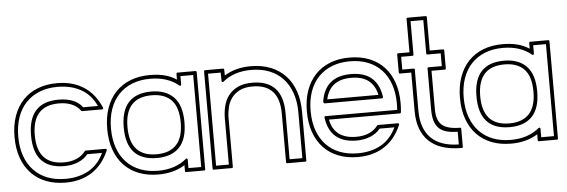

<svg xmlns="http://www.w3.org/2000/svg" viewBox="-42 -668 2356 798"><g transform="rotate(-5 1136.5 -268.5)"><path d="M203.6 -404.3Q267.6 -404.3 314 -374.5Q360.4 -344.7 384.8 -286.1Q385.7 -283.7 384.5 -281.5Q383.3 -279.3 380.4 -279.3H297.4Q296.4 -279.3 295.2 -279.8Q293.9 -280.3 293.5 -281.2Q279.3 -300.8 256.3 -310.3Q233.4 -319.8 203.6 -319.8Q147.5 -319.8 119.9 -288.8Q92.3 -257.8 92.3 -196.8Q92.3 -134.8 120.4 -104.2Q148.4 -73.7 203.6 -73.7Q233.4 -73.7 256.3 -83.5Q279.3 -93.3 293.5 -112.8Q293.9 -113.8 295.2 -114.3Q296.4 -114.7 297.4 -114.7H380.4Q383.3 -114.7 384.5 -112.5Q385.7 -110.4 384.8 -107.9Q359.4 -48.8 313.2 -19Q267.1 10.7 203.6 10.7Q158.7 10.7 122.6 -3.2Q86.4 -17.1 60.8 -43.9Q35.2 -70.8 21.5 -109.1Q7.8 -147.5 7.8 -196.8Q7.8 -245.6 21.5 -283.9Q35.2 -322.3 60.5 -349.1Q85.9 -376 122.1 -390.1Q158.2 -404.3 203.6 -404.3ZM203.6 -388.7Q161.6 -388.7 128.4 -375.5Q95.2 -362.3 71.8 -337.6Q48.3 -313 35.9 -277.3Q23.4 -241.7 23.4 -196.8Q23.4 -151.4 36.1 -115.7Q48.8 -80.1 72.3 -55.4Q95.7 -30.8 128.9 -17.8Q162.1 -4.9 203.6 -4.9Q260.3 -4.9 301.3 -28.3Q342.3 -51.8 364.3 -99.1H302.7Q287.1 -79.6 261.2 -68.8Q235.4 -58.1 203.6 -58.1Q76.7 -58.1 76.7 -196.8Q76.7 -335.4 203.6 -335.4Q236.8 -335.4 262 -325.7Q287.1 -315.9 302.7 -294.9H364.3Q343.3 -341.8 302 -365.2Q260.7 -388.7 203.6 -388.7Z M780.8 -404.3Q785.6 -404.3 785.6 -399.4V5.9Q785.6 10.7 780.8 10.7H706.1Q701.2 10.7 701.2 5.9V-18.6Q654.8 10.7 590.3 10.7Q545.4 10.7 509.3 -3.2Q473.1 -17.1 447.5 -43.9Q421.9 -70.8 408.2 -109.1Q394.5 -147.5 394.5 -196.8Q394.5 -245.6 408.2 -283.9Q421.9 -322.3 447.3 -349.1Q472.7 -376 508.8 -390.1Q544.9 -404.3 590.3 -404.3Q624 -404.3 651.1 -397.5Q678.2 -390.6 701.2 -375.5V-399.4Q701.2 -404.3 706.1 -404.3ZM672.9 -290Q644.5 -319.8 590.3 -319.8Q534.2 -319.8 506.6 -288.8Q479 -257.8 479 -196.8Q479 -134.8 507.1 -104.2Q535.2 -73.7 590.3 -73.7Q644.5 -73.7 672.9 -104Q701.2 -134.3 701.2 -196.8Q701.2 -260.3 672.9 -290ZM684.1 -300.8Q716.8 -266.6 716.8 -196.8Q716.8 -126.5 684.3 -92.3Q651.9 -58.1 590.3 -58.1Q463.4 -58.1 463.4 -196.8Q463.4 -335.4 590.3 -335.4Q650.9 -335.4 684.1 -300.8ZM716.8 -388.7V-354Q716.8 -350.6 714.1 -349.1Q711.4 -347.7 709 -350.1Q663.1 -388.7 590.3 -388.7Q548.3 -388.7 515.1 -375.5Q481.9 -362.3 458.5 -337.6Q435.1 -313 422.6 -277.3Q410.2 -241.7 410.2 -196.8Q410.2 -151.4 422.9 -115.7Q435.5 -80.1 459 -55.4Q482.4 -30.8 515.6 -17.8Q548.8 -4.9 590.3 -4.9Q662.6 -4.9 709 -43.9Q711.4 -46.4 714.1 -44.9Q716.8 -43.5 716.8 -40V-4.9H770V-388.7Z M895.5 -404.3Q900.4 -404.3 900.4 -399.4L900.9 -375Q946.8 -404.3 1011.7 -404.3Q1057.1 -404.3 1093.5 -389.9Q1129.9 -375.5 1155.3 -348.6Q1180.7 -321.8 1194.1 -283.4Q1207.5 -245.1 1207.5 -196.8V5.9Q1207.5 10.7 1202.6 10.7H1127.9Q1123 10.7 1123 5.9V-196.8Q1123 -258.8 1094.7 -289.3Q1066.4 -319.8 1011.7 -319.8Q978.5 -319.8 957.3 -308.8Q936 -297.9 923.3 -280.3Q910.6 -262.7 905.8 -240.7Q900.9 -218.8 900.9 -196.8V5.9Q900.9 10.7 896 10.7H821.3Q816.4 10.7 816.4 5.9V-399.4Q816.4 -404.3 821.3 -404.3ZM832 -388.7V-4.9H885.3V-196.8Q885.3 -221.7 890.9 -246.3Q896.5 -271 910.6 -290.8Q924.8 -310.5 949.5 -323Q974.1 -335.4 1011.7 -335.4Q1074.7 -335.4 1106.7 -301Q1138.7 -266.6 1138.7 -196.8V-4.9H1191.9V-196.8Q1191.9 -241.2 1179.4 -276.9Q1167 -312.5 1143.8 -337.4Q1120.6 -362.3 1087.2 -375.5Q1053.7 -388.7 1011.7 -388.7Q939.5 -388.7 893.1 -350.1Q890.6 -347.7 887.9 -349.1Q885.3 -350.6 885.3 -354L884.8 -388.7Z M1423.3 -404.3Q1468.8 -404.3 1504.9 -390.1Q1541 -376 1566.4 -349.1Q1591.8 -322.3 1605.2 -283.9Q1618.7 -245.6 1618.7 -196.8Q1618.7 -187.5 1618.2 -178.2Q1617.7 -168.9 1616.7 -159.2Q1615.7 -154.8 1611.8 -154.8H1315.9Q1324.2 -113.3 1351.3 -93.5Q1378.4 -73.7 1423.3 -73.7Q1453.1 -73.7 1476.1 -83.5Q1499 -93.3 1513.2 -112.8Q1513.7 -113.8 1514.9 -114.3Q1516.1 -114.7 1517.1 -114.7H1600.1Q1603 -114.7 1604.2 -112.5Q1605.5 -110.4 1604.5 -107.9Q1579.1 -48.8 1533 -19Q1486.8 10.7 1423.3 10.7Q1378.4 10.7 1342.3 -3.2Q1306.2 -17.1 1280.5 -43.9Q1254.9 -70.8 1241.2 -109.1Q1227.5 -147.5 1227.5 -196.8Q1227.5 -245.6 1241.2 -283.9Q1254.9 -322.3 1280.3 -349.1Q1305.7 -376 1341.8 -390.1Q1377.9 -404.3 1423.3 -404.3ZM1529.8 -239.3Q1521.5 -278.8 1495.1 -299.3Q1468.8 -319.8 1423.3 -319.8Q1377.4 -319.8 1351.1 -299.3Q1324.7 -278.8 1316.4 -239.3ZM1298.3 -229Q1305.7 -281.7 1336.7 -308.6Q1367.7 -335.4 1423.3 -335.4Q1478.5 -335.4 1509.5 -308.6Q1540.5 -281.7 1547.9 -229Q1548.3 -226.6 1546.9 -225.1Q1545.4 -223.6 1543 -223.6H1303.2ZM1423.3 -388.7Q1381.3 -388.7 1348.1 -375.5Q1314.9 -362.3 1291.5 -337.6Q1268.1 -313 1255.6 -277.3Q1243.2 -241.7 1243.2 -196.8Q1243.2 -151.4 1255.9 -115.7Q1268.6 -80.1 1292 -55.4Q1315.4 -30.8 1348.6 -17.8Q1381.8 -4.9 1423.3 -4.9Q1480 -4.9 1521 -28.3Q1562 -51.8 1584 -99.1H1522.5Q1506.8 -79.6 1481 -68.8Q1455.1 -58.1 1423.3 -58.1Q1368.7 -58.1 1337.2 -84.5Q1305.7 -110.8 1298.3 -165Q1297.9 -167.5 1299.3 -168.9Q1300.8 -170.4 1303.2 -170.4H1602.1Q1602.5 -177.2 1602.8 -183.6Q1603 -189.9 1603 -196.8Q1603 -241.7 1590.6 -277.3Q1578.1 -313 1554.9 -337.6Q1531.7 -362.3 1498.5 -375.5Q1465.3 -388.7 1423.3 -388.7Z M1622.1 -399.4Q1622.1 -404.3 1627 -404.3H1673.8V-543.5Q1673.8 -548.3 1678.7 -548.3H1753.4Q1758.3 -548.3 1758.3 -543.5V-404.3H1813.5Q1818.4 -404.3 1818.4 -399.4V-324.7Q1818.4 -319.8 1813.5 -319.8H1758.3V-158.7Q1758.3 -112.3 1781.2 -93Q1804.2 -73.7 1855.5 -73.7Q1860.4 -73.7 1860.4 -68.8V5.9Q1860.4 10.7 1855.5 10.7Q1764.6 10.7 1719.2 -33Q1673.8 -76.7 1673.8 -158.7V-319.8H1627Q1622.1 -319.8 1622.1 -324.7ZM1637.7 -335.4H1684.6Q1689.5 -335.4 1689.5 -330.6V-158.7Q1689.5 -85 1728.5 -45.7Q1767.6 -6.3 1844.7 -4.9V-58.1Q1817.4 -58.1 1797.9 -63.7Q1778.3 -69.3 1766.1 -81.5Q1753.9 -93.8 1748.3 -112.5Q1742.7 -131.3 1742.7 -158.7V-330.6Q1742.7 -335.4 1747.6 -335.4H1802.7V-388.7H1747.6Q1742.7 -388.7 1742.7 -393.6V-532.7H1689.5V-393.6Q1689.5 -388.7 1684.6 -388.7H1637.7Z M2252.4 -404.3Q2257.3 -404.3 2257.3 -399.4V5.9Q2257.3 10.7 2252.4 10.7H2177.7Q2172.9 10.7 2172.9 5.9V-18.6Q2126.5 10.7 2062 10.7Q2017.1 10.7 1981 -3.2Q1944.8 -17.1 1919.2 -43.9Q1893.6 -70.8 1879.9 -109.1Q1866.2 -147.5 1866.2 -196.8Q1866.2 -245.6 1879.9 -283.9Q1893.6 -322.3 1918.9 -349.1Q1944.3 -376 1980.5 -390.1Q2016.6 -404.3 2062 -404.3Q2095.7 -404.3 2122.8 -397.5Q2149.9 -390.6 2172.9 -375.5V-399.4Q2172.9 -404.3 2177.7 -404.3ZM2144.5 -290Q2116.2 -319.8 2062 -319.8Q2005.9 -319.8 1978.3 -288.8Q1950.7 -257.8 1950.7 -196.8Q1950.7 -134.8 1978.8 -104.2Q2006.8 -73.7 2062 -73.7Q2116.2 -73.7 2144.5 -104Q2172.9 -134.3 2172.9 -196.8Q2172.9 -260.3 2144.5 -290ZM2155.8 -300.8Q2188.5 -266.6 2188.5 -196.8Q2188.5 -126.5 2156 -92.3Q2123.5 -58.1 2062 -58.1Q1935.1 -58.1 1935.1 -196.8Q1935.1 -335.4 2062 -335.4Q2122.6 -335.4 2155.8 -300.8ZM2188.5 -388.7V-354Q2188.5 -350.6 2185.8 -349.1Q2183.1 -347.7 2180.7 -350.1Q2134.8 -388.7 2062 -388.7Q2020 -388.7 1986.8 -375.5Q1953.6 -362.3 1930.2 -337.6Q1906.7 -313 1894.3 -277.3Q1881.8 -241.7 1881.8 -196.8Q1881.8 -151.4 1894.5 -115.7Q1907.2 -80.1 1930.7 -55.4Q1954.1 -30.8 1987.3 -17.8Q2020.5 -4.9 2062 -4.9Q2134.3 -4.9 2180.7 -43.9Q2183.1 -46.4 2185.8 -44.9Q2188.5 -43.5 2188.5 -40V-4.9H2241.7V-388.7Z"/></g></svg>

Font: Fibel Sued Kontur LRS
Style: Regular
Weight: 400
Designer: Peter Wiegel
Foundry: Peter Wiegel
Version: Version 000.000